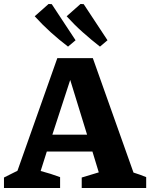

<svg xmlns="http://www.w3.org/2000/svg" viewBox="-34 -948 757 968"><path d="M639 -78Q656 -73 672 -67Q688 -61 703 -55V0H378V-53L464 -79L432 -184H202L171 -86Q197 -79 221 -71.5Q245 -64 269 -55V0H-14V-53L54 -87L255 -655H434ZM230 -269H405L320 -545ZM309 -713Q263 -748 221 -786Q179 -824 141 -866L211 -928L227 -927L347 -745ZM470 -713Q425 -748 382.5 -786Q340 -824 302 -866L372 -928L388 -927L508 -745Z"/></svg>

Font: Piazzolla
Style: Bold
Weight: 700
Designer: Juan Pablo del Peral
Foundry: Huerta Tipografica
Version: Version 1.330